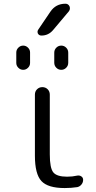

<svg xmlns="http://www.w3.org/2000/svg" viewBox="-20 -999 501 1007"><path d="M241.2 -189.5Q241.2 -117.2 259.8 -94.7Q278.3 -72.3 332 -72.3Q360.4 -72.3 385.7 -78.1Q397.5 -80.1 406.7 -73.7Q416 -67.4 416 -55.7Q416 -42 407.2 -31.2Q398.4 -20.5 385.7 -17.6Q353.5 -12.7 319.3 -12.7Q231.4 -12.7 197.3 -49.3Q163.1 -85.9 163.1 -182.6V-502.9Q163.1 -519.5 174.3 -530.8Q185.5 -542 202.1 -542Q218.8 -542 230 -530.8Q241.2 -519.5 241.2 -502.9ZM264.6 -669.9V-722.7Q264.6 -738.3 275.4 -749Q286.1 -759.8 301.3 -759.8Q316.4 -759.8 327.1 -749Q337.9 -738.3 337.9 -722.7V-669.9Q337.9 -654.3 327.1 -643.6Q316.4 -632.8 301.3 -632.8Q286.1 -632.8 275.4 -643.6Q264.6 -654.3 264.6 -669.9ZM65.4 -668.9V-723.6Q65.4 -738.3 76.2 -749Q86.9 -759.8 101.6 -759.8Q116.2 -759.8 127 -749Q137.7 -738.3 137.7 -723.6V-668.9Q137.7 -654.3 127 -643.6Q116.2 -632.8 101.6 -632.8Q86.9 -632.8 76.2 -643.6Q65.4 -654.3 65.4 -668.9ZM258.8 -841.8Q234.4 -812.5 197.3 -812.5Q184.6 -812.5 178.7 -823.2Q176.8 -828.1 176.8 -833Q176.8 -837.9 180.7 -843.8L244.1 -937.5Q272.5 -979.5 323.2 -979.5Q337.9 -979.5 344.7 -965.8Q346.7 -960 346.7 -955.1Q346.7 -947.3 341.8 -940.4Z"/></svg>

Font: Gen Jyuu Gothic Normal
Style: Regular
Weight: 300
Designer: [Source Han Sans]
Ryoko NISHIZUKA  (kana & ideographs); Paul D. Hunt (Latin, Greek & Cyrillic); Wenlong ZHANG  (bopomofo
Version: Version 1.002.20150607